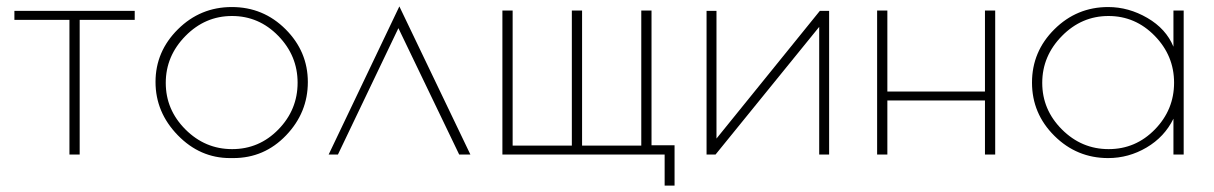

<svg xmlns="http://www.w3.org/2000/svg" viewBox="-20 -483 3794 600"><path d="M401 -449V-421H229V0H197V-421H25V-449Z M709 11H699Q605 11 535.5 -60.5Q466 -132 466 -227Q466 -322 536 -391.5Q606 -461 704.5 -461Q803 -461 872.5 -391.5Q942 -322 942 -226.5Q942 -131 874 -60Q806 11 709 11ZM910 -224.5Q910 -309 849.5 -371Q789 -433 705 -433Q621 -433 559.5 -370.5Q498 -308 498 -224Q498 -140 559.5 -78.5Q621 -17 705.5 -17Q790 -17 850 -78.5Q910 -140 910 -224.5Z M1036 0H1007L1228 -463L1450 0H1415L1225 -395Z M1550 0V-450H1582V-28H1767V-450H1799V-28H1984V-450H2016V-29H2088V97H2057V0Z M2571 -449V0H2540V-399L2216 0H2188V-449H2219V-50L2542 -449Z M3058 -450H3090V0H3058V-169H2753V0H2721V-450H2753V-197H3058Z M3679 -450V0H3647V-112Q3619 -55 3563 -22Q3507 11 3443 11Q3345 11 3275 -58.5Q3205 -128 3205 -225Q3205 -322 3275 -391.5Q3345 -461 3443 -461Q3507 -461 3565.5 -427Q3624 -393 3647 -337V-450ZM3237 -224Q3237 -140 3298.5 -78.5Q3360 -17 3444.5 -17Q3529 -17 3589 -78.5Q3649 -140 3649 -224.5Q3649 -309 3588.5 -371Q3528 -433 3444 -433Q3360 -433 3298.5 -370.5Q3237 -308 3237 -224Z"/></svg>

Font: Poiret One
Style: Regular
Weight: 400
Designer: Denis Masharov
Foundry: Denis Masharov
Version: Version 1.001